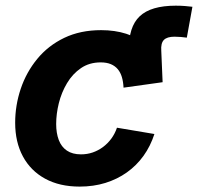

<svg xmlns="http://www.w3.org/2000/svg" viewBox="-20 -656 707 686"><path d="M440.4 -357.4 440.9 -478Q439 -559.6 479 -597.7Q519 -635.7 607.9 -635.7Q625.5 -635.7 640.6 -634.5Q655.8 -633.3 667.5 -631.8L647.5 -521.5Q637.7 -522.9 626 -523.9Q614.3 -524.9 603.5 -524.9Q576.7 -524.9 565.4 -513.2Q554.2 -501.5 556.2 -474.6L561 -362.3ZM264.6 10.7Q192.9 10.7 141.1 -17.6Q89.4 -45.9 61.8 -97.2Q34.2 -148.4 34.2 -217.3Q34.2 -279.8 54.2 -339.1Q74.2 -398.4 113.3 -445.8Q152.3 -493.2 209.7 -520.8Q267.1 -548.3 341.3 -548.3Q390.6 -548.3 430.9 -535.4Q471.2 -522.5 500.2 -498Q529.3 -473.6 545.2 -439.2Q561 -404.8 561 -362.3L421.4 -342.8Q420.4 -363.8 415.5 -380.4Q410.6 -397 400.9 -408.7Q391.1 -420.4 376 -426.8Q360.8 -433.1 339.8 -433.1Q299.3 -433.1 269.3 -412.6Q239.3 -392.1 219.5 -358.9Q199.7 -325.7 190.2 -287.4Q180.7 -249 180.7 -212.9Q180.7 -180.7 189.9 -156Q199.2 -131.3 219 -117.9Q238.8 -104.5 269.5 -104.5Q291.5 -104.5 311.3 -111.3Q331.1 -118.2 347.9 -130.6Q364.7 -143.1 377.7 -160.6Q390.6 -178.2 397.9 -199.7L531.7 -177.2Q517.6 -133.8 492.7 -99.1Q467.8 -64.5 433.3 -40Q398.9 -15.6 356.4 -2.4Q314 10.7 264.6 10.7Z"/></svg>

Font: Inter 17pt
Style: Bold Italic
Weight: 700
Italic angle: -9.3988°
Version: Version 4.001;git-66647c0bb